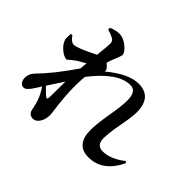

<svg xmlns="http://www.w3.org/2000/svg" viewBox="-190 -1066 1381 1381"><g transform="rotate(45 500.0 -375.5)"><path d="M193 -173 247 -121Q269 -103 270 -131L271 -201Q271 -257 272 -294ZM994 -186Q917 -25 774 -25Q645 -25 645 -176Q645 -237 664 -348Q683 -459 683 -513Q683 -607 620 -607Q494 -607 347 -417Q346 -399 344 -384Q337 -285 353 -140Q354 -126 360 -88Q364 -61 364 -45Q364 -1 344 30Q324 61 296 61Q251 61 244 14Q235 -33 222 -68Q206 -109 178 -150L147 -102Q114 -50 89 -50Q72 -49 59 -64Q45 -80 45 -105Q45 -147 74 -177Q173 -278 281 -437Q282 -456 286 -494Q234 -464 220 -455Q161 -411 169 -411Q137 -411 101 -442Q67 -472 57 -505Q53 -517 56 -562L70 -566Q100 -523 126 -523Q163 -523 296 -591Q307 -692 307 -714Q307 -740 286 -752Q257 -767 224 -776V-793Q265 -812 304 -812Q344 -812 386 -778Q427 -745 427 -716Q427 -710 401 -646Q396 -635 385 -599Q421 -569 421 -555Q421 -550 419 -544Q554 -656 655 -656Q791 -656 791 -499Q791 -454 772 -354Q753 -253 753 -200Q753 -128 815 -128Q896 -128 983 -197Z"/></g></svg>

Font: Source Han Serif JP
Style: Bold
Weight: 700
Designer: Ryoko NISHIZUKA  (kana & ideographs); Frank Grießhammer (Latin, Greek & Cyrillic); Wenlong ZHANG  (bopomofo); Sandoll Co
Foundry: Adobe Systems Incorporated
Version: Version 1.000;PS 1;hotconv 16.6.53;makeotf.lib2.5.65590